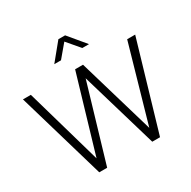

<svg xmlns="http://www.w3.org/2000/svg" viewBox="-211 -1205 1408 1412"><g transform="rotate(-30 493.0 -499.0)"><path d="M17 -745H84L269 -99L460 -745H527L717 -99L902 -745H970L751 0H685L494 -649L302 0H235ZM464 -998H521L641 -854H584L493 -961L403 -854H346Z"/></g></svg>

Font: Evergrow Sans
Style: Light
Weight: 300
Foundry: 10Web
Version: Version 1.000